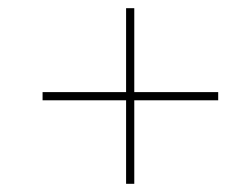

<svg xmlns="http://www.w3.org/2000/svg" viewBox="-20 -592 599 469"><path d="M288 -143V-347H84V-367H288V-572H308V-367H513V-347H308V-143Z"/></svg>

Font: Noto Serif Display Medium
Style: Italic
Weight: 500
Italic angle: -12°
Designer: Monotype Design Team
Foundry: Monotype Imaging Inc.
Version: Version 2.009